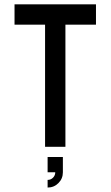

<svg xmlns="http://www.w3.org/2000/svg" viewBox="-20 -676 509 884"><path d="M46.9 -656.2H421.9V-562.5H281.2V0H187.5V-562.5H46.9ZM199.2 46.9H269.5V117.2Q269.5 146.5 249 167Q228.5 187.5 199.2 187.5V152.3Q213.9 152.3 224.1 142.1Q234.4 131.8 234.4 117.2H199.2Z"/></svg>

Font: Lambda
Style: Regular
Weight: 400
Designer: GGBotNet
Version: 0.22